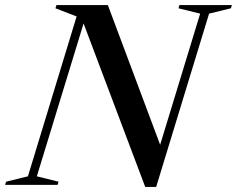

<svg xmlns="http://www.w3.org/2000/svg" viewBox="-55 -725 930 753"><path d="M584 -128 562.5 -122.5 730 -671.5 645 -692.5 648.5 -705H854.5L850.5 -692.5L765 -671.5L557.5 8H514.5L266 -651L281.5 -661.5L89.5 -33.5L174.5 -12.5L171 0H-35L-31 -12.5L54.5 -33.5L245.5 -660.5L162.5 -692.5L166.5 -705H368Z"/></svg>

Font: Newsreader 60pt Medium
Style: Italic
Weight: 500
Italic angle: -17°
Designer: Hugues Gentile
Foundry: Production Type
Version: Version 1.003